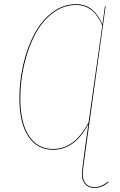

<svg xmlns="http://www.w3.org/2000/svg" viewBox="-20 -710 578 922"><path d="M499.5 161.1 501.5 164.6Q470.2 192.4 433.6 192.4Q400.9 192.4 385 169.2Q369.1 146 374.5 106L388.2 0L404.3 -113.8Q369.6 -49.8 327.9 -20.3Q286.1 9.3 233.9 9.3Q158.7 9.3 116 -54.9Q73.2 -119.1 73.2 -237.8Q73.2 -321.3 92 -401.6Q110.8 -481.9 144.8 -546.4Q178.7 -610.8 231 -650.4Q283.2 -689.9 345.2 -689.9Q391.1 -689.9 422.6 -663.6Q454.1 -637.2 471.7 -592.8L483.9 -680.2H487.3L392.6 0L378.4 106Q373.5 144.5 388.2 166.5Q402.8 188.5 433.6 188.5Q467.8 188.5 499.5 161.1ZM233.9 5.4Q286.1 5.4 327.9 -25.1Q369.6 -55.7 405.3 -122.1L471.2 -587.4Q430.7 -686 345.2 -686Q284.2 -686 232.7 -646.7Q181.2 -607.4 147.9 -543.5Q114.7 -479.5 96.2 -399.9Q77.6 -320.3 77.6 -237.8Q77.6 -120.6 119.1 -57.6Q160.6 5.4 233.9 5.4Z"/></svg>

Font: Fira Sans Compressed Four
Style: Italic
Weight: 100
Width: 3
Italic angle: -8°
Designer: Carrois Corporate & Edenspiekermann AG
Foundry: Carrois Corporate GbR & Edenspiekermann AG
Version: Version 4.203;PS 004.203;hotconv 1.0.88;makeotf.lib2.5.64775